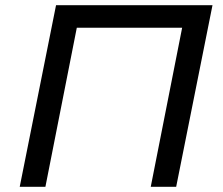

<svg xmlns="http://www.w3.org/2000/svg" viewBox="-20 -720 861 740"><path d="M56 0 196 -700H799L659 0H561L682 -613H276L155 0Z"/></svg>

Font: Montserrat Medium
Style: Italic
Weight: 500
Italic angle: -11.3°
Designer: Julieta Ulanovsky
Foundry: Julieta Ulanovsky
Version: Version 9.000; ttfautohint (v1.8.4.7-5d5b)